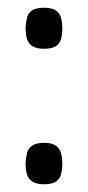

<svg xmlns="http://www.w3.org/2000/svg" viewBox="-20 -465 228 496"><path d="M93 -339Q69 -339 57.5 -351Q46 -363 46 -393Q47 -408 50 -420Q53 -432 63.5 -438.5Q74 -445 94 -445Q120 -445 130.5 -432.5Q141 -420 141 -391Q141 -376 137.5 -364Q134 -352 124 -345.5Q114 -339 93 -339ZM93 11Q69 11 57.5 -1Q46 -13 46 -43Q47 -59 50 -70.5Q53 -82 63.5 -89Q74 -96 94 -96Q120 -96 130.5 -83Q141 -70 141 -42Q141 -26 137.5 -14Q134 -2 124 4.5Q114 11 93 11Z"/></svg>

Font: Fredoka Condensed
Style: Regular
Weight: 400
Width: 3
Designer: Ben Nathan
Foundry: Milena B. Brandão, Ben Nathan
Version: Version 2.001